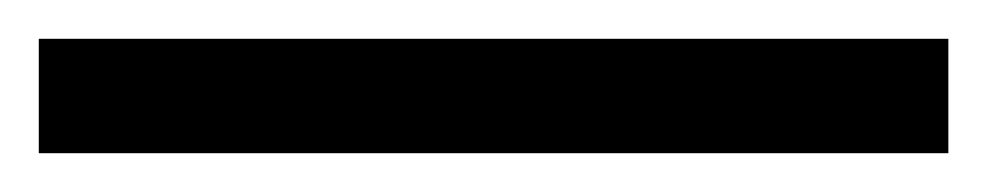

<svg xmlns="http://www.w3.org/2000/svg" viewBox="-25 63 509 99"><path d="M-5 142H464V83H-5Z"/></svg>

Font: Noto Serif Thai Medium
Style: Regular
Weight: 500
Designer: Monotype Design Team
Foundry: Monotype Imaging Inc.
Version: Version 1.901;PS 001.901;hotconv 1.0.88;makeotf.lib2.5.64775